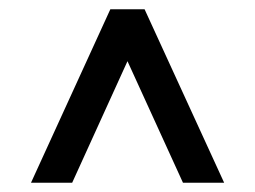

<svg xmlns="http://www.w3.org/2000/svg" viewBox="-20 -696 552 415"><path d="M228.5 -623H282.5L136 -301H47L218.5 -676H292.5L464.5 -301H375.5Z"/></svg>

Font: Newsreader 16pt 16pt ExtraBold
Style: Regular
Weight: 800
Version: Version 1.003